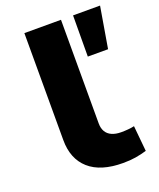

<svg xmlns="http://www.w3.org/2000/svg" viewBox="-134 -788 730 882"><g transform="rotate(-20 231.0 -347.0)"><path d="M315 11Q206 11 149 -39.5Q92 -90 92 -182V-705H271V-198Q271 -175 280.5 -158.5Q290 -142 309 -133.5Q328 -125 355 -125Q372 -125 389 -126.5Q406 -128 419 -131L431 -6Q404 2 377 6.5Q350 11 315 11ZM329 -504 330 -705H462L428 -504Z"/></g></svg>

Font: Nunito Sans 7pt Expanded ExtraBold
Style: Regular
Weight: 800
Width: 7
Designer: Vernon Adams
Foundry: Vernon Adams
Version: Version 3.101;gftools[0.9.27]